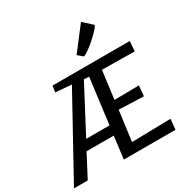

<svg xmlns="http://www.w3.org/2000/svg" viewBox="-290 -1246 1397 1438"><g transform="rotate(-30 408.5 -527.0)"><path d="M-62.5 0 313 -681.5 175 -692.5 183 -747H851L845 -661L563 -664.5L531.5 -422L744 -425L736 -335.5L522 -343L487.5 -83L824 -90L815.5 0H368.5L393 -193.5H158L56.5 0ZM202 -275.5H404L454 -667.5L410.5 -671ZM497 -818 453.5 -854.5 606.5 -1054 685 -982Q676.5 -965.5 653 -940.8Q629.5 -916 600 -890Q570.5 -864 542.8 -844.2Q515 -824.5 497 -818Z"/></g></svg>

Font: Merriweather Sans Italic
Style: Regular
Weight: 400
Italic angle: -7.5°
Designer: Eben Sorkin
Foundry: Eben Sorkin
Version: Version 1.008; ttfautohint (v1.7.19-72a1) -l 8 -r 50 -G 200 